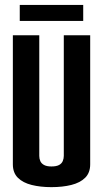

<svg xmlns="http://www.w3.org/2000/svg" viewBox="-20 -765 424 790"><path d="M191.4 5Q146.4 5 110.3 -4Q74.2 -13 53.6 -33.5Q32.9 -54 32.9 -89V-620H141.6V-123.5Q141.6 -112 145.9 -102.1Q150.3 -92.2 161.2 -86.2Q172.2 -80.1 191.4 -80.1Q212.2 -80.1 223.2 -86.2Q234.1 -92.2 238.3 -102.5Q242.5 -112.7 242.5 -123.5V-620H351.1V-89Q351.1 -54 330.3 -33.5Q309.5 -13 273.4 -4Q237.3 5 191.4 5ZM61.3 -678.8V-744.7H322.4V-678.8Z"/></svg>

Font: Smooch Sans Thin
Style: Regular
Weight: 100
Designer: Robert E. Leuschke
Foundry: Robert E. Leuschke
Version: Version 1.010